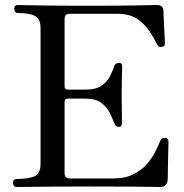

<svg xmlns="http://www.w3.org/2000/svg" viewBox="-20 -747 737 767"><path d="M46 0Q39 0 35.5 -5Q32 -10 32 -15Q32 -32 46 -32Q93 -32 117.5 -42.5Q142 -53 142 -93V-636Q142 -671 120 -683Q98 -695 51 -695Q44 -695 40.5 -700Q37 -705 37 -712Q37 -727 51 -727Q59 -727 129.5 -725.5Q200 -724 333 -724Q461 -724 530.5 -725.5Q600 -727 607 -727Q632 -727 633 -703Q633 -694 634 -674.5Q635 -655 636 -633Q637 -611 638 -594Q639 -577 639 -573Q639 -561 626 -560Q614 -557 608 -569Q596 -593 577.5 -621.5Q559 -650 528.5 -671Q498 -692 448 -692H259Q238 -692 238 -672V-402Q238 -389 251 -389H321Q363 -389 386 -405Q409 -421 420 -443.5Q431 -466 437 -484Q442 -496 455 -496Q468 -496 468 -483Q468 -477 467.5 -457.5Q467 -438 466.5 -414.5Q466 -391 466 -371Q466 -352 466.5 -327.5Q467 -303 467 -283Q467 -263 467 -255Q467 -240 455 -240Q442 -240 437 -254Q430 -272 419 -295Q408 -318 385.5 -335.5Q363 -353 321 -353H251Q238 -353 238 -340V-55Q238 -34 259 -34H431Q480 -34 513.5 -51Q547 -68 568 -93Q589 -118 601.5 -143.5Q614 -169 621 -186Q626 -198 639 -196Q653 -195 653 -182Q653 -178 652.5 -157.5Q652 -137 651.5 -111Q651 -85 650.5 -62Q650 -39 650 -31Q648 0 620 0Q613 0 585.5 -0.5Q558 -1 499.5 -1.5Q441 -2 341 -2Q259 -2 195 -1.5Q131 -1 92 -0.5Q53 0 46 0Z"/></svg>

Font: Zen Old Mincho Medium
Style: Regular
Weight: 500
Designer: Yoshimichi Ohira
Foundry: Positype
Version: Version 1.500